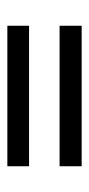

<svg xmlns="http://www.w3.org/2000/svg" viewBox="120 -530 242 522"><g transform="rotate(-90 241.0 -269.0)"><path d="M50 -311V-370H432V-311ZM50 -168V-228H432V-168Z"/></g></svg>

Font: Kanit Light
Style: Regular
Weight: 300
Designer: Katatrad Team
Foundry: CadsonDemak
Version: Version 2.000; ttfautohint (v1.8.3)